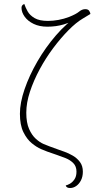

<svg xmlns="http://www.w3.org/2000/svg" viewBox="-20 -757 474 964"><path d="M332 187Q313 187 310 174Q317 173 330 166Q343 159 353.5 144Q364 129 364 105Q364 78 348 62Q332 46 309.5 37Q287 28 266 21L217 4Q208 1 186 -8.5Q164 -18 139.5 -38Q115 -58 97.5 -93.5Q80 -129 80 -186Q80 -241 103.5 -309.5Q127 -378 167.5 -448Q208 -518 260.5 -579Q313 -640 372 -679L365 -659Q339 -646 300.5 -634.5Q262 -623 218 -623Q178 -623 149 -637Q120 -651 104 -673Q88 -695 88 -718Q88 -724 91 -729Q94 -734 102 -737Q108 -719 119 -699.5Q130 -680 154 -666Q178 -652 221 -652Q246 -652 273.5 -657Q301 -662 327 -672Q362 -686 377 -698.5Q392 -711 408 -711Q422 -711 427.5 -703Q433 -695 434 -687L396 -664Q362 -644 323.5 -605Q285 -566 247.5 -516Q210 -466 179.5 -409.5Q149 -353 130.5 -297Q112 -241 112 -191Q112 -141 126 -109.5Q140 -78 160 -60Q180 -42 199 -34Q218 -26 229 -22L273 -6Q284 -2 304 5Q324 12 345.5 24.5Q367 37 381.5 56.5Q396 76 396 105Q396 130 386.5 148.5Q377 167 362.5 177Q348 187 332 187Z"/></svg>

Font: Arima Thin Thin
Style: Regular
Weight: 250
Version: Version 1.100